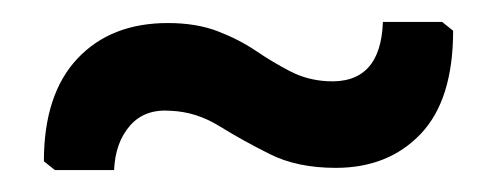

<svg xmlns="http://www.w3.org/2000/svg" viewBox="-20 -440 453 175"><path d="M133 -419Q159 -419 178.5 -411.5Q198 -404 213.5 -393.5Q229 -383 244.5 -375Q260 -367 278 -366Q327 -363 329 -420H383L393 -412Q393 -349 363.5 -318Q334 -287 286 -287Q251 -287 226 -299.5Q201 -312 180 -325Q159 -338 136 -339Q112 -341 98.5 -325.5Q85 -310 84 -285H30L20 -293Q20 -354 50.5 -386.5Q81 -419 133 -419Z"/></svg>

Font: AR One Sans Medium
Style: Regular
Weight: 500
Designer: Niteesh Yadav
Foundry: Niteesh Yadav
Version: Version 1.001;gftools[0.9.33]